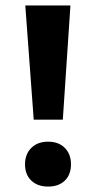

<svg xmlns="http://www.w3.org/2000/svg" viewBox="-20 -678 353 706"><path d="M104 -238 73 -658H239L211 -238ZM157 8Q118 8 95 -14Q72 -36 72 -74Q72 -111 95 -134Q118 -157 157 -157Q196 -157 218.5 -134Q241 -111 241 -74Q241 -36 218.5 -14Q196 8 157 8Z"/></svg>

Font: Ysabeau Office ExtraBold
Style: Regular
Weight: 800
Designer: Christian Thalmann (Catharsis Fonts)
Version: Version 2.001;gftools[0.9.30]; featfreeze: tnum,lnum,ss02